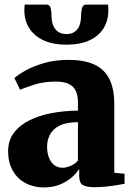

<svg xmlns="http://www.w3.org/2000/svg" viewBox="-20 -809 580 840"><path d="M171.5 11Q127 11 91.5 -8Q56 -27 35.8 -62.5Q15.5 -98 15.5 -147.5Q15.5 -194 40.5 -227.5Q65.5 -261 108.5 -282.5Q151.5 -304 206.2 -314.2Q261 -324.5 321 -325V-362Q321 -391 311.8 -411Q302.5 -431 281.5 -441.5Q260.5 -452 224.5 -452Q171 -452 130.5 -438.8Q90 -425.5 68 -416.5L43 -467.5Q57.5 -481 90.5 -499.8Q123.5 -518.5 171.8 -532.8Q220 -547 279.5 -547Q349.5 -547 393.5 -526.2Q437.5 -505.5 458.8 -462.8Q480 -420 480 -353V-53L525 -49V-5Q514 -3 492 0.8Q470 4.5 444.2 7.2Q418.5 10 395 10Q358 10 342.2 0.5Q326.5 -9 326.5 -39.5V-70.5Q316 -52.5 294.2 -33.2Q272.5 -14 241.8 -1.5Q211 11 171.5 11ZM254 -75Q269.5 -75 289.2 -83.5Q309 -92 321 -106.5V-274.5Q271 -274.5 241.5 -259.8Q212 -245 199 -220.8Q186 -196.5 186 -167Q186 -139 194.5 -118.2Q203 -97.5 218.2 -86.2Q233.5 -75 254 -75ZM183 -789Q198 -789 201.8 -773.2Q205.5 -757.5 205.5 -738Q205.5 -716.5 212.2 -699Q219 -681.5 233.2 -670.8Q247.5 -660 271 -660Q294 -660 308 -670.8Q322 -681.5 328.2 -699Q334.5 -716.5 334.5 -738Q334.5 -757.5 338.8 -773.2Q343 -789 357.5 -789H452.5Q453.5 -784 453.8 -776.5Q454 -769 454 -763.5Q454 -720 433.5 -686Q413 -652 372 -632.8Q331 -613.5 270.5 -613.5Q211.5 -613.5 170.2 -632.8Q129 -652 107.8 -686Q86.5 -720 86.5 -763.5Q86.5 -770 87 -776.5Q87.5 -783 88 -789Z"/></svg>

Font: Merriweather 72pt Black
Style: Regular
Weight: 900
Version: Version 2.100